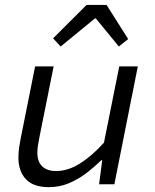

<svg xmlns="http://www.w3.org/2000/svg" viewBox="-20 -760 640 792"><path d="M181.6 12Q116.8 12 86.4 -21.3Q56 -54.6 56 -109.2Q56 -130.6 58.6 -149.7Q61.3 -168.8 65.3 -188.7L124.8 -486.1H201.3L143.3 -197.4Q139.7 -178.7 136.9 -162.3Q134.1 -145.9 134.1 -129.3Q134.1 -93.2 154.1 -73.8Q174.1 -54.5 211.5 -54.5Q260.5 -54.5 310.1 -85.7Q359.7 -116.9 408.9 -171.7L471.9 -486.1H548.5L451.8 0H388.8L401.6 -99H397.6Q368.3 -70.3 334.7 -44.8Q301.1 -19.4 263 -3.7Q225 12 181.6 12ZM230.2 -568.1 199 -601.8 337.1 -739.7H419.6L508.6 -599L470.2 -568.1L375.4 -683.9H371.4Z"/></svg>

Font: SourceCodeVF
Style: Italic
Weight: 200
Italic angle: -11°
Monospace: yes
Designer: Paul D. Hunt, Teo Tuominen
Foundry: Adobe
Version: Version 1.026;hotconv 1.1.0;makeotfexe 2.6.0